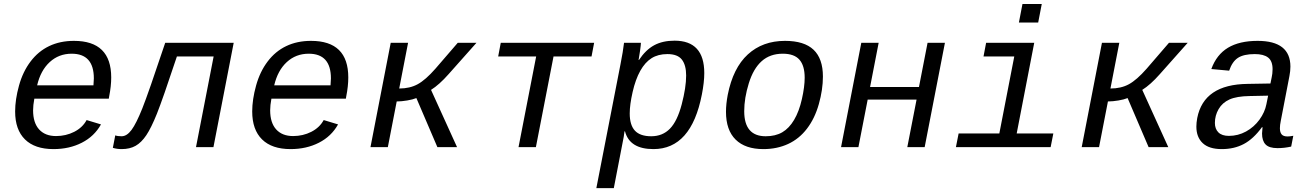

<svg xmlns="http://www.w3.org/2000/svg" viewBox="-20 -745 6641 972"><path d="M153.8 -245.6Q147.5 -211.9 147.5 -186.5Q147.5 -123.5 178 -89.8Q208.5 -56.2 263.7 -56.2Q313.5 -56.2 355.7 -77.6Q397.9 -99.1 418.5 -137.2L491.2 -115.2Q457.5 -54.7 394.3 -22.5Q331.1 9.8 251 9.8Q156.2 9.8 106.4 -39.3Q56.6 -88.4 56.6 -180.7Q56.6 -241.2 76.2 -311.8Q95.7 -382.3 134.8 -433.8Q173.8 -485.4 229 -511.7Q284.2 -538.1 354.5 -538.1Q543 -538.1 543 -353Q543 -308.6 532.7 -257.3L530.8 -245.6ZM342.8 -473.1Q277.8 -473.1 231.7 -430.7Q185.5 -388.2 168 -313H453.1L455.1 -348.1Q455.1 -473.1 342.8 -473.1Z M972.2 0 1061.5 -459H875.5Q803.2 -241.2 774.4 -169.4Q745.6 -97.7 720.7 -60.5Q695.8 -23.4 666.5 -6.8Q637.2 9.8 595.7 9.8Q571.8 9.8 551.3 3.4L563.5 -59.6Q575.7 -55.2 595.7 -55.2Q622.1 -55.2 646 -87.4Q669.9 -119.6 700.4 -196Q731 -272.5 816.4 -528.3H1163.1L1060.5 0Z M1354 -245.6Q1347.7 -211.9 1347.7 -186.5Q1347.7 -123.5 1378.2 -89.8Q1408.7 -56.2 1463.9 -56.2Q1513.7 -56.2 1555.9 -77.6Q1598.1 -99.1 1618.7 -137.2L1691.4 -115.2Q1657.7 -54.7 1594.5 -22.5Q1531.2 9.8 1451.2 9.8Q1356.4 9.8 1306.6 -39.3Q1256.8 -88.4 1256.8 -180.7Q1256.8 -241.2 1276.4 -311.8Q1295.9 -382.3 1335 -433.8Q1374 -485.4 1429.2 -511.7Q1484.4 -538.1 1554.7 -538.1Q1743.2 -538.1 1743.2 -353Q1743.2 -308.6 1732.9 -257.3L1731 -245.6ZM1543 -473.1Q1478 -473.1 1431.9 -430.7Q1385.7 -388.2 1368.2 -313H1653.3L1655.3 -348.1Q1655.3 -473.1 1543 -473.1Z M1958 -528.3H2045.9L2001 -296.9Q2054.7 -296.9 2094.5 -318.6Q2134.3 -340.3 2184.1 -397L2297.4 -528.3H2392.1L2251 -369.6Q2203.6 -315.9 2162.1 -290L2293.9 0H2194.3L2087.9 -248.5Q2070.3 -241.2 2041.3 -236.3Q2012.2 -231.4 1988.3 -231.4L1943.4 0H1855.5Z M2515.1 -528.3H2987.8L2974.6 -459H2782.2L2692.9 0H2605L2694.3 -459H2502Z M3288.1 9.8Q3167.5 9.8 3144 -80.1H3141.6Q3141.6 -75.2 3137.7 -52.7Q3133.8 -30.3 3087.4 207.5H2999L3121.1 -418.9Q3134.3 -485.4 3139.2 -528.3H3224.6Q3224.6 -518.6 3220.2 -487.5Q3215.8 -456.5 3212.9 -441.4H3214.8Q3249 -492.7 3291.7 -515.9Q3334.5 -539.1 3395 -539.1Q3545.4 -539.1 3545.4 -375Q3545.4 -328.6 3533.2 -266.6Q3479.5 9.8 3288.1 9.8ZM3453.6 -362.8Q3453.6 -415.5 3431.9 -443.4Q3410.2 -471.2 3358.9 -471.2Q3311.5 -471.2 3278.6 -450.4Q3245.6 -429.7 3221.4 -386.5Q3197.3 -343.3 3182.6 -279.1Q3168 -214.8 3168 -170.9Q3168 -111.8 3194.3 -83.5Q3220.7 -55.2 3276.9 -55.2Q3334 -55.2 3371.3 -93.3Q3408.7 -131.3 3431.2 -216.8Q3453.6 -302.2 3453.6 -362.8Z M3844.7 9.8Q3752.9 9.8 3704.1 -38.3Q3655.3 -86.4 3655.3 -179.2Q3655.3 -217.8 3664.1 -264.6Q3690.9 -400.9 3765.9 -469.5Q3840.8 -538.1 3954.1 -538.1Q4051.3 -538.1 4098.6 -493.2Q4146 -448.2 4146 -357.4Q4146 -291.5 4125.5 -218.5Q4105 -145.5 4065.4 -93.8Q4025.9 -42 3969.7 -16.1Q3913.6 9.8 3844.7 9.8ZM4053.7 -351.6Q4053.7 -412.6 4027.1 -442.9Q4000.5 -473.1 3942.9 -473.1Q3878.4 -473.1 3836.2 -435.5Q3793.9 -397.9 3770.8 -323.2Q3747.6 -248.5 3747.6 -182.1Q3747.6 -55.2 3856.4 -55.2Q3905.8 -55.2 3940.4 -75.4Q3975.1 -95.7 4000.2 -138.2Q4025.4 -180.7 4039.6 -243.4Q4053.7 -306.2 4053.7 -351.6Z M4428.2 -528.3 4384.8 -304.7H4632.3L4675.8 -528.3H4763.7L4661.1 0H4573.2L4620.1 -240.7H4372.6L4325.7 0H4237.8L4340.3 -528.3Z M5127 -69.3H5312.5L5298.8 0H4819.3L4833 -69.3H5039.1L5114.7 -459H4959L4972.2 -528.3H5215.8ZM5138.2 -630.9 5156.2 -724.6H5253.9L5235.8 -630.9Z M5558.6 -528.3H5646.5L5601.6 -296.9Q5655.3 -296.9 5695.1 -318.6Q5734.9 -340.3 5784.7 -397L5897.9 -528.3H5992.7L5851.6 -369.6Q5804.2 -315.9 5762.7 -290L5894.5 0H5794.9L5688.5 -248.5Q5670.9 -241.2 5641.8 -236.3Q5612.8 -231.4 5588.9 -231.4L5543.9 0H5456.1Z M6498 -54.2Q6511.2 -54.2 6527.3 -57.6L6516.6 -2.9Q6482.4 4.9 6447.3 4.9Q6404.8 4.9 6387 -13.7Q6369.1 -32.2 6369.1 -69.3L6371.6 -101.1H6368.7Q6325.2 -41.5 6276.6 -15.9Q6228 9.8 6165.5 9.8Q6100.6 9.8 6068.6 -20.5Q6036.6 -50.8 6036.6 -104Q6036.6 -124 6041 -147.5Q6074.2 -317.9 6296.4 -320.3L6411.6 -322.3Q6419.9 -361.8 6421.1 -372.3Q6422.4 -382.8 6422.4 -394.5Q6422.4 -436 6399.9 -453.6Q6377.4 -471.2 6332.5 -471.2Q6275.9 -471.2 6246.8 -451.9Q6217.8 -432.6 6202.6 -387.2L6112.3 -395.5Q6138.7 -468.3 6196.5 -503.2Q6254.4 -538.1 6346.7 -538.1Q6512.7 -538.1 6512.7 -407.7Q6512.7 -385.7 6507.8 -360.4L6463.9 -132.8Q6459.5 -111.8 6459.5 -95.7Q6459.5 -75.2 6468.3 -64.7Q6477.1 -54.2 6498 -54.2ZM6201.2 -57.1Q6247.6 -57.1 6288.1 -79.3Q6328.6 -101.6 6356 -139.2Q6383.3 -176.8 6391.1 -217.3L6399.9 -260.7L6306.6 -258.8Q6240.7 -257.8 6204.3 -241.5Q6168 -225.1 6149.2 -192.6Q6130.4 -160.2 6130.4 -122.6Q6130.4 -92.3 6148.2 -74.7Q6166 -57.1 6201.2 -57.1Z"/></svg>

Font: Liberation Mono
Style: Italic
Weight: 400
Italic angle: -12°
Monospace: yes
Designer: Steve Matteson
Foundry: Ascender Corporation
Version: Version 2.1.5